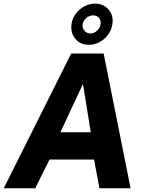

<svg xmlns="http://www.w3.org/2000/svg" viewBox="-35 -1010 778 1030"><path d="M-15 0 347 -723H521L665.5 0H498.5L469.5 -154H230.5L154 0ZM289 -300.5H452L410 -559.5ZM442 -769.5Q395.5 -769.5 368.8 -802.2Q342 -835 349 -883Q353.5 -912.5 372 -937Q390.5 -961.5 417.8 -976Q445 -990.5 475 -990.5Q520.5 -990.5 547.8 -958.5Q575 -926.5 568 -881Q563.5 -849.5 545 -824.2Q526.5 -799 499.2 -784.2Q472 -769.5 442 -769.5ZM450 -830.5Q470 -830.5 485.8 -845.5Q501.5 -860.5 504.5 -880Q507.5 -900.5 496 -914Q484.5 -927.5 464.5 -927.5Q445 -927.5 428.5 -914Q412 -900.5 408.5 -880Q405.5 -860.5 418 -845.5Q430.5 -830.5 450 -830.5Z"/></svg>

Font: Public Sans ExtraBold
Style: Italic
Weight: 800
Italic angle: -8°
Designer: The Public Sans project authors (U.S. Web Design System). Libre Franklin designed by Pablo Impallari and Rodrigo Fuenzal
Version: Version 1.007; ttfautohint (v1.8.1) -l 8 -r 50 -G 200 -x 14 